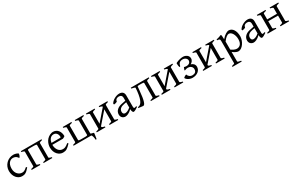

<svg xmlns="http://www.w3.org/2000/svg" viewBox="247 -2129 6227 4024"><g transform="rotate(-30 3360.5 -117.5)"><path d="M288 -469C150 -469 39 -357 39 -217C39 -78 128 15 227 15C288 15 328 4 410 -93L391 -113C322 -52 297 -50 267 -50H262C193 -50 112 -112 112 -232C112 -371 191 -415 244 -415C318 -415 350 -370 357 -355L375 -350C391 -377 403 -410 403 -427C403 -443 340 -469 288 -469Z M896 -51V-403C896 -409 907 -421 964 -433V-454H464V-433C510 -424 531 -412 532 -404V-51C532 -45 521 -33 464 -21V0H674V-21C619 -32 605 -45 605 -51V-398C607 -411 623 -415 649 -415H765C808 -415 820 -410 823 -398V-50C822 -42 805 -30 754 -21V0H964V-21C910 -32 896 -45 896 -51Z M1333 -301C1333 -287 1327 -283 1314 -283H1106C1117 -350 1156 -418 1232 -418C1301 -418 1333 -359 1333 -301ZM1217 15C1294 15 1329 -9 1410 -95L1402 -106C1400 -110 1396 -113 1392 -115C1313 -51 1286 -50 1249 -50H1247C1160 -50 1102 -135 1102 -239H1359C1393 -254 1405 -263 1413 -272C1413 -380 1355 -469 1246 -469C1237 -469 1228 -468 1218 -466C1076 -431 1029 -301 1029 -212C1029 -68 1125 15 1217 15Z M1986 -17 1973 -26C1923 -34 1910 -45 1910 -50V-403C1910 -409 1921 -421 1978 -433V-454H1768V-433C1823 -422 1837 -409 1837 -403V-56C1835 -43 1820 -40 1793 -39H1678C1637 -39 1622 -44 1619 -56V-404C1620 -414 1651 -426 1688 -433V-454H1478V-433C1532 -422 1546 -409 1546 -403V-51C1546 -45 1535 -33 1478 -21V0H1904C1926 3 1940 69 1942 122H1965C1972 95 1985 -3 1986 -17Z M2491 -51V-403C2491 -409 2502 -421 2559 -433V-454H2349V-433C2403 -423 2417 -409 2417 -403V-401L2180 -127V-403C2180 -409 2191 -421 2249 -433V-454H2039V-433C2093 -422 2107 -409 2107 -403V-51C2107 -45 2096 -33 2039 -21V0H2249V-21C2194 -32 2180 -45 2180 -51V-66L2417 -339V-51C2417 -45 2406 -33 2349 -21V0H2559V-21C2505 -31 2491 -45 2491 -51Z M2704 -112C2704 -181 2762 -215 2831 -227L2889 -238V-111C2828 -58 2783 -49 2757 -49C2744 -49 2704 -55 2704 -112ZM3037 -40 3030 -62C3002 -51 2992 -49 2982 -49C2966 -49 2962 -66 2962 -87V-362C2962 -430 2922 -469 2851 -469C2768 -469 2667 -409 2638 -345L2645 -326C2647 -325 2649 -325 2652 -325C2673 -325 2728 -342 2728 -354V-360C2728 -390 2758 -417 2807 -420C2853 -420 2889 -405 2889 -343V-275L2789 -255C2700 -238 2624 -182 2624 -91C2624 -18 2678 15 2728 15C2760 15 2821 -2 2889 -70C2890 -22 2905 15 2928 15C2950 15 2993 -9 3037 -40Z M3491 -51V-403C3491 -409 3502 -421 3560 -433V-454H3124V-433C3128 -432 3203 -418 3211 -406C3210 -378 3208 -351 3205 -326C3180 -89 3121 -31 3051 -26L3048 -5L3156 8H3162C3199 8 3234 -65 3255 -318L3263 -407C3268 -412 3279 -415 3303 -415H3360C3397 -415 3418 -412 3418 -398V-50C3418 -44 3407 -32 3350 -21V0H3560V-21C3505 -32 3491 -45 3491 -51Z M4065 -51V-403C4065 -409 4076 -421 4133 -433V-454H3923V-433C3977 -423 3991 -409 3991 -403V-401L3754 -127V-403C3754 -409 3765 -421 3823 -433V-454H3613V-433C3667 -422 3681 -409 3681 -403V-51C3681 -45 3670 -33 3613 -21V0H3823V-21C3768 -32 3754 -45 3754 -51V-66L3991 -339V-51C3991 -45 3980 -33 3923 -21V0H4133V-21C4079 -31 4065 -45 4065 -51Z M4475 -125C4475 -63 4436 -33 4376 -33C4318 -33 4279 -73 4268 -113C4246 -110 4198 -78 4198 -73C4198 -46 4264 15 4355 15C4463 15 4547 -48 4547 -142C4547 -207 4497 -239 4457 -250C4492 -271 4527 -304 4527 -357C4527 -435 4447 -469 4392 -469C4352 -469 4277 -455 4214 -421C4213 -420 4212 -414 4212 -406C4212 -382 4217 -338 4224 -319L4245 -322C4259 -387 4286 -425 4360 -425C4417 -425 4463 -386 4463 -342C4463 -310 4439 -262 4364 -262C4343 -262 4321 -266 4305 -272L4281 -209L4289 -200L4302 -205C4321 -212 4342 -219 4368 -219C4413 -219 4475 -192 4475 -125Z M5067 -51V-403C5067 -409 5078 -421 5135 -433V-454H4925V-433C4979 -423 4993 -409 4993 -403V-401L4756 -127V-403C4756 -409 4767 -421 4825 -433V-454H4615V-433C4669 -422 4683 -409 4683 -403V-51C4683 -45 4672 -33 4615 -21V0H4825V-21C4770 -32 4756 -45 4756 -51V-66L4993 -339V-51C4993 -45 4982 -33 4925 -21V0H5135V-21C5081 -31 5067 -45 5067 -51Z M5464 -49C5404 -49 5351 -87 5329 -104V-298C5386 -378 5438 -407 5465 -407C5533 -407 5586 -315 5586 -208C5586 -79 5513 -49 5464 -49ZM5498 -469C5464 -469 5394 -436 5327 -355L5322 -452L5305 -469C5296 -464 5286 -460 5277 -456L5249 -446C5230 -439 5209 -434 5188 -430V-410C5247 -407 5256 -398 5256 -347V183C5256 189 5248 200 5188 213V234H5412V213C5359 206 5329 196 5329 183V-48C5355 -26 5412 15 5465 15C5560 15 5651 -127 5651 -240C5651 -377 5590 -469 5498 -469Z M5809 -112C5809 -181 5867 -215 5936 -227L5994 -238V-111C5933 -58 5888 -49 5862 -49C5849 -49 5809 -55 5809 -112ZM6142 -40 6135 -62C6107 -51 6097 -49 6087 -49C6071 -49 6067 -66 6067 -87V-362C6067 -430 6027 -469 5956 -469C5873 -469 5772 -409 5743 -345L5750 -326C5752 -325 5754 -325 5757 -325C5778 -325 5833 -342 5833 -354V-360C5833 -390 5863 -417 5912 -420C5958 -420 5994 -405 5994 -343V-275L5894 -255C5805 -238 5729 -182 5729 -91C5729 -18 5783 15 5833 15C5865 15 5926 -2 5994 -70C5995 -22 6010 15 6033 15C6055 15 6098 -9 6142 -40Z M6627 -51V-403C6627 -409 6638 -421 6695 -433V-454H6485V-433C6539 -423 6553 -409 6553 -403V-264H6316V-403C6316 -409 6327 -421 6385 -433V-454H6175V-433C6229 -422 6243 -409 6243 -403V-51C6243 -45 6232 -33 6175 -21V0H6385V-21C6330 -32 6316 -45 6316 -51V-220H6553V-51C6553 -45 6542 -33 6485 -21V0H6695V-21C6641 -31 6627 -45 6627 -51Z"/></g></svg>

Font: Temporarium
Style: Regular
Weight: 400
Version: Version 1.1